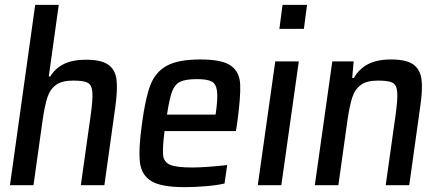

<svg xmlns="http://www.w3.org/2000/svg" viewBox="-20 -763 1822 791"><path d="M353 -284Q363 -354 360.5 -383.5Q358 -413 341.5 -422Q325 -431 281 -431Q235 -431 210.5 -413Q186 -395 175 -361Q164 -327 155 -264L118 0H21L125 -743H222L181 -448H187Q208 -482 243.5 -499.5Q279 -517 335 -517Q397 -517 426 -496.5Q455 -476 460 -435Q465 -394 455 -322L410 0H313Z M952 -223H658Q649 -153 652 -124Q655 -95 681 -84Q707 -73 772 -73Q826 -73 916 -83L905 -7Q876 0 829.5 4Q783 8 740 8Q645 8 604 -16.5Q563 -41 556.5 -94Q550 -147 565 -254Q579 -359 599.5 -412.5Q620 -466 667 -492Q714 -518 806 -518Q895 -518 931 -492.5Q967 -467 969.5 -415.5Q972 -364 957 -255ZM668 -291H868L869 -296Q878 -360 874 -389Q870 -418 851.5 -427.5Q833 -437 792 -437Q744 -437 722 -426Q700 -415 689 -386Q678 -357 668 -291Z M1131 -644 1144 -743H1245L1232 -644ZM1042 0 1114 -510H1211L1139 0Z M1609 -284Q1619 -354 1616.5 -383.5Q1614 -413 1597.5 -422Q1581 -431 1537 -431Q1491 -431 1466.5 -413Q1442 -395 1431 -361Q1420 -327 1411 -264L1374 0H1277L1349 -510H1437L1431 -442H1438Q1459 -479 1496 -498.5Q1533 -518 1591 -518Q1654 -518 1682.5 -497.5Q1711 -477 1716.5 -436Q1722 -395 1711 -322L1666 0H1569Z"/></svg>

Font: Assailand Medium
Style: Italic
Weight: 500
Italic angle: -8°
Designer: Hector Gatti with collaboration of the Omnibus-Type team
Foundry: Omnibus-Type
Version: Version 0.072;October 19, 2019;FontCreator 12.0.0.2547 64-bi